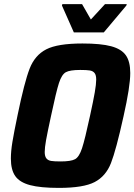

<svg xmlns="http://www.w3.org/2000/svg" viewBox="-20 -908 655 936"><path d="M33 -135Q33 -170 40.5 -216Q48 -262 66 -348Q99 -508 124.5 -573.5Q150 -639 205.5 -667.5Q261 -696 382 -696Q472 -696 522 -682.5Q572 -669 593.5 -638.5Q615 -608 615 -552Q615 -486 582 -340Q546 -177 521 -113Q496 -49 441.5 -20.5Q387 8 267 8Q177 8 126.5 -5.5Q76 -19 54.5 -49.5Q33 -80 33 -135ZM419 -344Q435 -417 442 -457.5Q449 -498 449 -520Q449 -542 441 -552Q433 -562 418 -564.5Q403 -567 371 -567Q321 -567 301 -556Q281 -545 267.5 -503.5Q254 -462 229 -344Q211 -261 204.5 -224.5Q198 -188 198 -167Q198 -146 206 -136Q214 -126 229 -123.5Q244 -121 276 -121Q326 -121 346 -132Q366 -143 380 -185.5Q394 -228 419 -344ZM340 -750 282 -881 284 -888H380L423 -813L492 -888H598L596 -881L486 -750Z"/></svg>

Font: Saira Semi Condensed
Style: Bold Italic
Weight: 700
Width: 4
Italic angle: -12°
Designer: Hector Gatti with collaboration of the Omnibus-Type team
Foundry: Omnibus-Type
Version: Version 1.001; ttfautohint (v1.8)